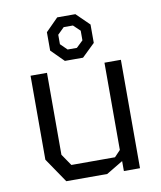

<svg xmlns="http://www.w3.org/2000/svg" viewBox="-87 -851 773 921"><g transform="rotate(-10 300.0 -391.0)"><path d="M440 -528V-103L411 -72.5H198.5L160 -129V-528H80V-119L161 0H360.5L441.5 -48.5V0H520V-528ZM254.5 -781.5 193.5 -720V-630.5L254.5 -569.5H343L406 -630.5V-720L343 -781.5ZM277 -730H322L354.5 -699V-652L322 -621H277L245 -652.5V-698.5Z"/></g></svg>

Font: Kode
Style: Regular
Weight: 400
Monospace: yes
Designer: Isa Ozler
Foundry: Kadena LLC
Version: Version 1.000;gftools[0.9.28]